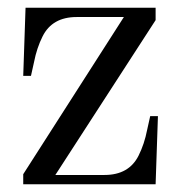

<svg xmlns="http://www.w3.org/2000/svg" viewBox="-20 -476 480 496"><path d="M40 0V-26L300 -432H178Q115 -432 90 -382Q75 -352 68 -316L60 -280H40L46 -456H382V-424L123 -24H250Q313 -24 338 -74Q353 -104 360 -140L368 -176H388L382 0Z"/></svg>

Font: Old Standard TT
Style: Regular
Weight: 400
Designer: Alexey Kryukov <alexios@thessalonica.org.ru>
Version: Version 2.2